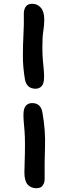

<svg xmlns="http://www.w3.org/2000/svg" viewBox="-20 -834 359 1015"><path d="M168 -365Q122 -365 112 -413Q101 -478 101 -537Q101 -596 104 -651Q107 -706 106 -758Q105 -782 115.5 -798Q126 -814 150 -814Q178 -814 196 -793Q214 -772 214 -731Q214 -700 209 -670Q204 -640 204 -586Q204 -544 206.5 -517Q209 -490 211 -469.5Q213 -449 213 -426Q213 -393 200.5 -379Q188 -365 168 -365ZM173 161Q143 161 126 141.5Q109 122 109 78Q109 46 110.5 15.5Q112 -15 112 -70Q112 -111 110 -137.5Q108 -164 106 -184.5Q104 -205 104 -227Q104 -260 116 -274.5Q128 -289 150 -289Q195 -289 204 -241Q221 -146 218 -59Q215 28 216 107Q217 129 207 145Q197 161 173 161Z"/></svg>

Font: Shantell Sans Normal
Style: Regular
Weight: 500
Designer: Stephen Nixon, Anya Danilova, Shantell Martin
Foundry: Arrow Type
Version: Version 1.009;[a7da0bfa3]